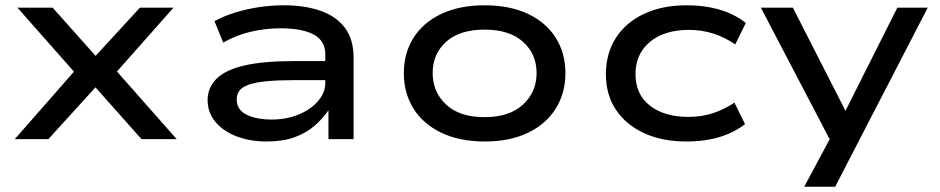

<svg xmlns="http://www.w3.org/2000/svg" viewBox="-20 -526 3555 726"><path d="M36 0 285 -284 287 -224 46 -497H179L344 -312H339L509 -497H636L396 -226L399 -282L648 0H515L339 -198H343L163 0Z M989 9Q924 9 873 -11Q822 -31 793.5 -66.5Q765 -102 765 -147Q765 -195 799 -228.5Q833 -262 904.5 -278.5Q976 -295 1089 -295H1228V-223H1095Q1033 -223 990.5 -219Q948 -215 922.5 -206.5Q897 -198 886 -184Q875 -170 875 -150Q875 -111 912 -92.5Q949 -74 1008 -74Q1062 -74 1108 -92.5Q1154 -111 1182 -143Q1210 -175 1210 -212V-321Q1210 -372 1166 -395.5Q1122 -419 1041 -419Q983 -419 928 -406Q873 -393 824 -365L791 -446Q828 -466 870.5 -479Q913 -492 959.5 -499Q1006 -506 1053 -506Q1133 -506 1192.5 -485Q1252 -464 1284.5 -420.5Q1317 -377 1317 -308V0H1222V-108V-109Q1201 -78 1169.5 -50.5Q1138 -23 1093.5 -7Q1049 9 989 9Z M1813 9Q1718 9 1649 -24Q1580 -57 1543.5 -115.5Q1507 -174 1507 -249Q1507 -325 1543.5 -383Q1580 -441 1649 -473.5Q1718 -506 1812 -506Q1908 -506 1976.5 -473.5Q2045 -441 2081.5 -383Q2118 -325 2118 -249Q2118 -174 2081.5 -115.5Q2045 -57 1976.5 -24Q1908 9 1813 9ZM1812 -83Q1906 -83 1957.5 -130.5Q2009 -178 2009 -250Q2009 -322 1957.5 -368Q1906 -414 1813 -414Q1718 -414 1667 -368Q1616 -322 1616 -250Q1616 -178 1667 -130.5Q1718 -83 1812 -83Z M2575 9Q2484 9 2415.5 -22.5Q2347 -54 2309 -111Q2271 -168 2271 -245Q2271 -324 2309 -383Q2347 -442 2416 -474Q2485 -506 2576 -506Q2647 -506 2704 -488.5Q2761 -471 2800 -439L2760 -358Q2723 -384 2679 -398.5Q2635 -413 2585 -413Q2492 -413 2437.5 -367.5Q2383 -322 2383 -246Q2383 -169 2437.5 -126.5Q2492 -84 2584 -84Q2635 -84 2678.5 -99Q2722 -114 2757 -138L2797 -57Q2759 -26 2703 -8.5Q2647 9 2575 9Z M3021 180 3141 -44V46L2857 -497H2978L3177 -107L3373 -497H3488L3138 180Z"/></svg>

Font: Nunito Sans 7pt Expanded Medium
Style: Regular
Weight: 500
Width: 7
Designer: Vernon Adams
Foundry: Vernon Adams
Version: Version 3.101;gftools[0.9.27]